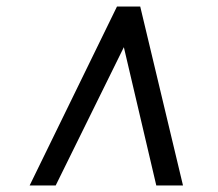

<svg xmlns="http://www.w3.org/2000/svg" viewBox="-20 -768 666 586"><path d="M70.5 -202 337 -748H408L538.5 -202H457L358 -624L150 -202Z"/></svg>

Font: Merriweather 72pt
Style: Bold Italic
Weight: 700
Italic angle: -7.8°
Version: Version 2.101